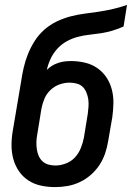

<svg xmlns="http://www.w3.org/2000/svg" viewBox="-20 -755 540 783"><path d="M205 8Q175 8 147 2Q119 -4 96 -19Q73 -34 57.5 -56.5Q42 -79 34.5 -106Q27 -133 27 -162.5Q27 -192 32 -221L66 -422Q70 -450 76.5 -478.5Q83 -507 94 -534.5Q105 -562 121.5 -588Q138 -614 161.5 -634.5Q185 -655 212.5 -668Q240 -681 269 -688.5Q298 -696 326.5 -699.5Q355 -703 384 -707.5Q413 -712 441.5 -718.5Q470 -725 498 -735L484 -647Q462 -637 438.5 -630Q415 -623 392 -619.5Q369 -616 345.5 -613.5Q322 -611 298.5 -605Q275 -599 253 -587Q231 -575 214 -556.5Q197 -538 186.5 -515.5Q176 -493 171 -470Q181 -480 192.5 -487Q204 -494 217.5 -498.5Q231 -503 244 -504.5Q257 -506 270 -506Q299 -506 326.5 -499.5Q354 -493 376.5 -477.5Q399 -462 414 -439.5Q429 -417 436 -390Q443 -363 442.5 -334.5Q442 -306 438 -277L421 -179Q417 -154 408.5 -129Q400 -104 385.5 -82Q371 -60 350.5 -42Q330 -24 305.5 -12.5Q281 -1 255.5 3.5Q230 8 205 8ZM206 -80Q227 -80 249 -88.5Q271 -97 286 -113.5Q301 -130 309.5 -151Q318 -172 322 -193L338 -291Q340 -306 341 -321Q342 -336 340 -350Q338 -364 332.5 -377.5Q327 -391 317.5 -400.5Q308 -410 293.5 -414Q279 -418 264 -418Q244 -418 223.5 -411Q203 -404 186.5 -388.5Q170 -373 161.5 -353Q153 -333 149 -312L132 -207Q129 -192 128.5 -177Q128 -162 130 -147.5Q132 -133 137.5 -120Q143 -107 153 -97.5Q163 -88 177 -84Q191 -80 206 -80Z"/></svg>

Font: Iosevka SS18 Semibold
Style: Italic
Weight: 600
Italic angle: -9°
Monospace: yes
Designer: Belleve Invis
Foundry: Belleve Invis
Version: Version 25.1.1; ttfautohint (v1.8.4)